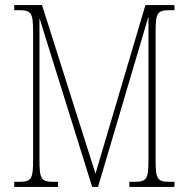

<svg xmlns="http://www.w3.org/2000/svg" viewBox="-20 -734 741 754"><path d="M36 0H208V-20H191C141 -20 135 -31 135 -108V-663L342 0H365L563 -669V-108C563 -31 557 -20 507 -20H488V0H665V-20H647C597 -20 591 -31 591 -108V-606C591 -683 597 -694 647 -694H665V-714H551L355 -52L145 -714H36V-694H54C104 -694 110 -683 110 -606V-108C110 -31 104 -20 54 -20H36Z"/></svg>

Font: Noto Serif ExtraCondensed Thin
Style: Regular
Weight: 100
Width: 2
Designer: Monotype Design Team
Foundry: Monotype Imaging Inc.
Version: Version 2.013